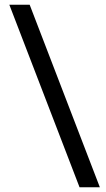

<svg xmlns="http://www.w3.org/2000/svg" viewBox="-20 -731 450 812"><path d="M19.5 -710.9H105.5L402.3 61H316.4Z"/></svg>

Font: Noboto
Style: Regular
Weight: 400
Designer: Google
Version: Version 2.001101; 2014